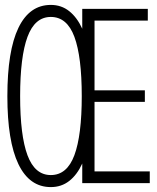

<svg xmlns="http://www.w3.org/2000/svg" viewBox="-20 -746 640 782"><path d="M187 16Q100 16 55 -77.5Q10 -171 10 -354Q10 -539 55 -632.5Q100 -726 187 -726Q230 -726 262 -700.5Q294 -675 315 -629V-710H582V-662H365V-378H570V-331H365V-48H590V0H315V-80Q294 -34 262 -9Q230 16 187 16ZM187 -33Q253 -33 283 -114Q313 -195 313 -354Q313 -515 283 -596Q253 -677 187 -677Q122 -677 92 -596Q62 -515 62 -354Q62 -194 92 -113.5Q122 -33 187 -33Z"/></svg>

Font: Geist Mono ExtraLight
Style: Regular
Weight: 200
Monospace: yes
Designer: Basement.studio, Andrés Briganti, Mateo Zaragoza
Foundry: Basement.studio, Vercel, Andrés Briganti, Guido Ferreyra, Mateo Zaragoza
Version: Version 1.500; ttfautohint (v1.8.4.7-5d5b)